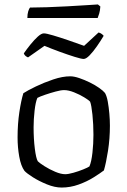

<svg xmlns="http://www.w3.org/2000/svg" viewBox="-20 -843 572 863"><path d="M257 0Q226 0 190.5 -14.5Q155 -29 127.5 -46.5Q100 -64 90 -75Q74 -97 66.5 -139Q59 -181 59 -225Q59 -286 67 -339Q75 -392 85 -424Q105 -437 141.5 -454.5Q178 -472 219.5 -486Q261 -500 296 -500Q313 -500 336.5 -492Q360 -484 383.5 -472.5Q407 -461 425.5 -448Q444 -435 452 -425Q460 -411 464.5 -386Q469 -361 471.5 -332.5Q474 -304 474 -278Q474 -220 465.5 -165.5Q457 -111 447 -77Q430 -64 400.5 -45.5Q371 -27 333.5 -13.5Q296 0 257 0ZM273 -60Q287 -60 310 -66.5Q333 -73 354 -81.5Q375 -90 382 -95Q391 -116 395.5 -156.5Q400 -197 400 -237Q400 -284 395.5 -327.5Q391 -371 385 -386Q379 -393 358.5 -405.5Q338 -418 313 -428Q288 -438 268 -438Q254 -438 230 -431.5Q206 -425 182.5 -417Q159 -409 148 -403Q140 -385 135.5 -346Q131 -307 131 -271Q131 -219 136.5 -175Q142 -131 150 -118Q158 -110 180 -96Q202 -82 228 -71Q254 -60 273 -60ZM356 -578Q346 -578 315.5 -587.5Q285 -597 248 -610.5Q211 -624 180 -637L106 -585Q101 -587 95.5 -591Q90 -595 87 -603Q100 -622 117 -643Q134 -664 150 -678.5Q166 -693 177 -693Q188 -693 218.5 -684Q249 -675 287 -662Q325 -649 358 -637L423 -697Q431 -695 437 -690.5Q443 -686 446 -682Q433 -660 416 -635.5Q399 -611 383 -594.5Q367 -578 356 -578ZM103 -762Q103 -780 107 -792.5Q111 -805 115 -809Q146 -809 190.5 -810.5Q235 -812 281 -814.5Q327 -817 365 -819.5Q403 -822 420 -823L431 -814Q430 -796 426 -782.5Q422 -769 419 -762Z"/></svg>

Font: Texturina ExtraLight
Style: Regular
Weight: 200
Designer: Guillermo Torres Carreño
Foundry: Omnibus-Type
Version: Version 1.002; ttfautohint (v1.8.3)